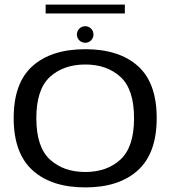

<svg xmlns="http://www.w3.org/2000/svg" viewBox="-20 -810 762 835"><path d="M351 5Q204 5 121.8 -69.2Q39.5 -143.5 39.5 -296.5Q39.5 -450 121.8 -523Q204 -596 351 -596Q497.5 -596 579.5 -523Q661.5 -450 661.5 -296.5Q661.5 -143.5 579.5 -69.2Q497.5 5 351 5ZM351 -62Q445 -62 504 -116.2Q563 -170.5 563 -296Q563 -421.5 504 -475.5Q445 -529.5 351 -529.5Q256.5 -529.5 197.2 -475.5Q138 -421.5 138 -296Q138 -170.5 197.2 -116.2Q256.5 -62 351 -62ZM351 -624Q335.5 -624 325 -634.5Q314.5 -645 314.5 -660Q314.5 -675 325 -685.5Q335.5 -696 351 -696Q365.5 -696 376 -685.5Q386.5 -675 386.5 -660Q386.5 -645 376 -634.5Q365.5 -624 351 -624ZM178.5 -751.5V-790H523V-751.5Z"/></svg>

Font: Anybody ExtraExpanded
Style: Regular
Weight: 400
Width: 8
Designer: Tyler Finck
Foundry: Etcetera Type Company
Version: Version 1.010; ttfautohint (v1.8.3) -l 8 -r 50 -G 200 -x 14 